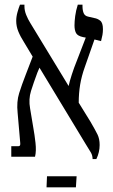

<svg xmlns="http://www.w3.org/2000/svg" viewBox="-20 -667 481 817"><path d="M28 0V-45H59Q68 -45 66 -60L55 -187Q50 -234 61.5 -270.5Q73 -307 89 -348L119 -426L83 -486Q67 -511 58 -533Q49 -555 49 -578Q49 -596 54.5 -615.5Q60 -635 65 -647H84V-640Q84 -622 91.5 -603.5Q99 -585 109 -569L272 -301Q276 -320 285.5 -349.5Q295 -379 306 -406L345 -507L334 -509Q310 -514 303.5 -526.5Q297 -539 297 -559Q297 -576 300 -599Q303 -622 311 -647H331V-641Q331 -623 336 -611Q341 -599 356 -596L382 -590Q395 -588 406.5 -579Q418 -570 418 -543Q418 -530 416 -518.5Q414 -507 410 -492L382 -499L341 -382Q327 -343 321 -306.5Q315 -270 315 -230L365 -149Q386 -113 395 -94.5Q404 -76 404 -50Q404 -19 390 10H374Q374 -5 367 -17.5Q360 -30 344 -55L148 -379L139 -358Q123 -315 112 -280Q101 -245 108 -206L122 -122Q127 -95 131 -59.5Q135 -24 129 0ZM178 130 180 83H306L303 130Z"/></svg>

Font: Noto Serif Hebrew ExtraCondensed Medium
Style: Regular
Weight: 500
Width: 2
Designer: Monotype Design Team
Foundry: Monotype Imaging Inc.
Version: Version 2.004; ttfautohint (v1.8.4.7-5d5b)